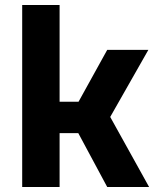

<svg xmlns="http://www.w3.org/2000/svg" viewBox="-20 -750 640 770"><path d="M69 0V-730H219V-342H295L410 -550H575L422 -281L578 0H410L294 -216H219V0Z"/></svg>

Font: NKDuy Mono ExtraBold
Style: Regular
Weight: 800
Monospace: yes
Designer: NKDuy
Foundry: NKDuy
Version: Version 2.251; ttfautohint (v1.8.4.7-5d5b)